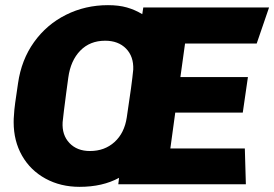

<svg xmlns="http://www.w3.org/2000/svg" viewBox="-20 -715 1064 745"><path d="M532 -660 536 -686H1024L976 -546H698L680 -416H942L922 -278H660L641 -139H930L934 0H439L442 -25Q378 10 289 10Q215 10 156.5 -22Q98 -54 65.5 -111Q33 -168 33 -241Q33 -257 34 -265Q35 -288 39 -316.5Q43 -345 50 -392Q63 -483 112 -551.5Q161 -620 236 -657.5Q311 -695 399 -695Q441 -695 472.5 -686Q504 -677 532 -660ZM245 -414 237 -355Q226 -272 223 -241Q220 -191 249.5 -160Q279 -129 329 -129Q386 -129 424.5 -164Q463 -199 472 -260Q492 -391 497 -445Q499 -496 469 -526.5Q439 -557 388 -557Q329 -557 291.5 -518.5Q254 -480 245 -414Z"/></svg>

Font: Chivo ExtraBold Italic
Style: Regular
Weight: 800
Italic angle: -8.05°
Designer: Hector Gatti
Foundry: Omnibus-Type
Version: Version 1.007